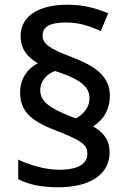

<svg xmlns="http://www.w3.org/2000/svg" viewBox="-20 -785 545 811"><path d="M65 -394C65 -306 124 -268 228 -229C330 -189 349 -171 349 -135C349 -99 320 -68 229 -68C170 -68 102 -89 57 -111V-28C100 -6 153 6 226 6C362 6 443 -49 443 -142C443 -192 418 -226 373 -251C411 -275 444 -315 444 -382C444 -462 383 -506 283 -544C190 -579 160 -599 160 -635C160 -670 187 -690 259 -690C319 -690 361 -673 406 -654L437 -729C385 -750 336 -765 264 -765C139 -765 67 -714 67 -633C67 -580 94 -544 140 -518C100 -497 65 -457 65 -394ZM150 -404C150 -445 181 -475 213 -485C327 -448 358 -416 358 -369C358 -328 329 -301 301 -285L284 -291C186 -329 150 -358 150 -404Z"/></svg>

Font: Noto Sans Bengali UI Medium
Style: Regular
Weight: 500
Designer: Jelle Bosma - Monotype Design Team
Foundry: Monotype Imaging Inc.
Version: Version 2.003